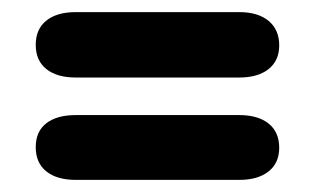

<svg xmlns="http://www.w3.org/2000/svg" viewBox="-20 -459 520 317"><path d="M105 -439Q74 -439 56.5 -425Q39 -411 39 -385Q39 -359 56.5 -345Q74 -331 105 -331H375Q406 -331 423.5 -345Q441 -359 441 -384Q441 -410 423.5 -424.5Q406 -439 375 -439ZM105 -269Q74 -269 56.5 -255.5Q39 -242 39 -216Q39 -190 56.5 -176Q74 -162 105 -162H375Q406 -162 423.5 -176Q441 -190 441 -215Q441 -241 423.5 -255Q406 -269 375 -269Z"/></svg>

Font: Beiruti ExtraBold
Style: Regular
Weight: 800
Designer: Arlette Boutros
Foundry: Boutros
Version: Version 1.41